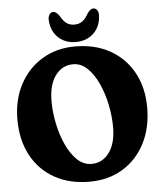

<svg xmlns="http://www.w3.org/2000/svg" viewBox="-60 -954 863 1017"><g transform="rotate(-5 371.5 -446.0)"><path d="M360 -710Q467 -710 546.5 -665Q626 -620 669.5 -540Q713 -460 713 -354.5Q713 -246 670.2 -163.8Q627.5 -81.5 551.5 -35.5Q475.5 10.5 375 10.5Q268 10.5 188.8 -34.2Q109.5 -79 66 -160.2Q22.5 -241.5 22.5 -351Q22.5 -456 65.8 -537Q109 -618 185 -664Q261 -710 360 -710ZM524 -267Q524 -324.5 511.5 -385.8Q499 -447 475.2 -499.2Q451.5 -551.5 417.8 -584.2Q384 -617 341.5 -617Q283.5 -617 247.2 -567.8Q211 -518.5 211 -431.5Q211 -374 223.5 -313Q236 -252 259.8 -199.8Q283.5 -147.5 317.2 -115Q351 -82.5 394 -82.5Q451.5 -82.5 487.8 -131.5Q524 -180.5 524 -267ZM367.5 -825.5Q393 -825.5 410.2 -838.5Q427.5 -851.5 442 -878Q458 -902 473.5 -902Q488 -902 495.5 -889.5Q503 -877 501 -857.5Q497 -800.5 460.2 -766.8Q423.5 -733 367.5 -733Q311.5 -733 275 -766.8Q238.5 -800.5 234 -857.5Q232.5 -877 240 -889.5Q247.5 -902 261.5 -902Q277 -902 293.5 -878Q308 -851.5 325.2 -838.5Q342.5 -825.5 367.5 -825.5Z"/></g></svg>

Font: Fraunces 144pt SuperSoft
Style: Bold
Weight: 700
Version: Version 1.000;[b76b70a41]